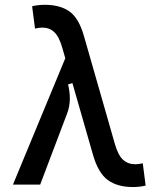

<svg xmlns="http://www.w3.org/2000/svg" viewBox="-20 -752 626 782"><path d="M521.5 9.8Q458 9.8 418.9 -18.8Q379.9 -47.4 358.4 -122.6L233.9 -556.6Q220.7 -603 200.9 -621.3Q181.2 -639.6 152.8 -639.6Q139.6 -639.6 122.6 -635.7L110.8 -726.6Q135.7 -732.4 162.6 -732.4Q225.1 -732.4 263.2 -705.1Q301.3 -677.7 321.8 -605.5L447.8 -166Q460.9 -119.6 481.2 -101.3Q501.5 -83 531.2 -83Q544.4 -83 561.5 -86.9L573.2 3.9Q548.3 9.8 521.5 9.8ZM32.7 0 256.8 -541 323.2 -428.2 257.3 -408.2Q265.1 -376 264.4 -346.2Q263.7 -316.4 252.9 -288.6L143.6 0Z"/></svg>

Font: Cascadia Mono PL
Style: Regular
Weight: 400
Monospace: yes
Designer: Aaron Bell
Foundry: Saja Typeworks
Version: Version 2102.003